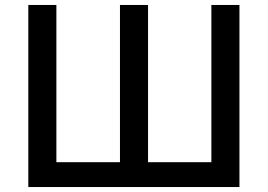

<svg xmlns="http://www.w3.org/2000/svg" viewBox="-20 -753 1077 773"><path d="M94 0V-733H207V-100H463V-733H576V-100H831V-733H944V0Z"/></svg>

Font: IBM Plex Sans JP Medm
Style: Regular
Weight: 500
Designer: Mike Abbink; Paul van der Laan; Pieter van Rosmalen; Wujin Sim; Yejin Wi; Jinhee Kim; Boomi Park; Yona Kim; Kichan Ma
Foundry: Sandoll Inc.
Version: Version 1.002